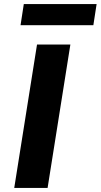

<svg xmlns="http://www.w3.org/2000/svg" viewBox="-20 -924 495 944"><path d="M50 0 162 -705H326L214 0ZM81 -800 97 -904H455L439 -800Z"/></svg>

Font: Nunito Sans 7pt ExtraBold
Style: Italic
Weight: 800
Italic angle: -9°
Designer: Vernon Adams
Foundry: Vernon Adams
Version: Version 3.101;gftools[0.9.27]